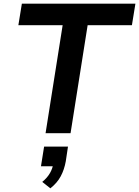

<svg xmlns="http://www.w3.org/2000/svg" viewBox="-20 -725 757 1045"><path d="M228 0 321 -588H80L99 -705H717L698 -588H457L364 0ZM254 300 210 265Q238 242 252.5 216Q267 190 270 165L291 180H203L220 73H350L338 153Q330 198 310.5 234.5Q291 271 254 300Z"/></svg>

Font: Nunito Sans 7pt
Style: Bold Italic
Weight: 700
Italic angle: -9°
Version: Version 3.101;gftools[0.9.27]